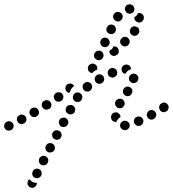

<svg xmlns="http://www.w3.org/2000/svg" viewBox="-40 -587 822 913"><path d="M91 281Q90 286 91 290Q93 294 96 298Q98 301 102 303Q111 308 120 305Q128 302 133 294Q134 291 135 288Q136 286 136 283Q134 283 132 283Q123 282 115 278Q108 274 102 268Q101 266 100 265Q98 266 96 268Q94 270 93 273Q91 277 91 281ZM157 230Q155 222 146 217Q138 213 129 216Q120 219 116 227V228Q112 236 114 245Q117 254 126 258Q130 260 134 260Q139 261 143 259Q147 258 150 255Q154 252 156 248Q160 239 157 230ZM189 170Q186 161 177 156Q169 152 160 155Q151 158 147 166V167Q143 175 146 184Q148 193 157 197Q165 201 174 198Q183 195 187 187Q191 178 189 170ZM220 109Q217 100 209 96Q205 94 201 93Q196 93 192 94Q188 96 184 98Q181 101 179 105L178 106Q174 114 177 123Q180 132 188 136Q196 140 205 137Q214 135 218 126H219Q223 118 220 109ZM250 66V65Q255 57 252 48Q249 39 241 35Q232 31 224 33Q215 36 210 44V45Q206 53 209 62Q211 71 220 75Q224 77 228 78Q232 78 237 77Q241 75 244 73Q248 70 250 66ZM19 27Q22 23 24 19Q25 15 25 10Q25 6 23 2Q21 -2 17 -5Q14 -8 10 -9Q5 -11 1 -11Q-3 -10 -7 -8H-8Q-16 -4 -19 5Q-22 14 -18 22Q-16 26 -13 29Q-10 32 -5 33Q-1 35 3 34Q8 34 12 32Q16 30 19 27ZM572 23Q578 16 577 7Q576 2 574 -1Q572 -5 568 -8Q565 -11 560 -12Q556 -13 552 -13H551Q542 -12 536 -4Q530 3 531 12Q532 17 534 21Q536 24 540 27Q543 30 548 31Q552 32 556 32H557Q566 31 572 23ZM284 -12Q281 -21 273 -25Q269 -28 265 -28Q260 -28 256 -27Q252 -26 248 -23Q245 -20 242 -16Q238 -8 241 1Q243 10 251 15Q255 17 260 17Q264 18 269 16Q273 15 276 12Q280 9 282 5Q287 -3 284 -12ZM640 -3Q644 -11 640 -20Q638 -24 635 -27Q632 -30 628 -32Q624 -33 619 -33Q615 -33 611 -32L610 -31Q602 -28 598 -19Q595 -10 598 -2Q600 2 603 5Q607 9 611 10Q615 12 619 12Q624 12 628 10Q637 6 640 -3ZM85 -13Q87 -22 83 -30Q79 -39 70 -41Q61 -44 53 -40L52 -39Q44 -35 41 -26Q39 -17 43 -9Q47 -1 56 2Q65 5 73 0H74Q82 -4 85 -13ZM494 -14Q488 -21 488 -30Q488 -35 490 -39Q491 -43 494 -46Q498 -50 502 -51Q506 -53 510 -53Q520 -53 526 -46Q533 -40 533 -30Q533 -30 533 -30Q524 -26 519 -18Q515 -13 512 -7Q512 -7 511 -7Q511 -7 510 -7Q501 -7 494 -14ZM691 -22H692Q696 -24 698 -27Q701 -31 702 -35Q704 -39 703 -44Q703 -48 700 -52Q696 -60 687 -63Q678 -66 670 -61H669Q666 -59 663 -55Q660 -52 659 -47Q657 -43 658 -39Q658 -34 661 -30Q665 -22 674 -19Q683 -17 691 -21ZM145 -47Q147 -56 142 -64Q140 -68 137 -71Q133 -74 129 -75Q124 -76 120 -75Q116 -75 112 -73L111 -72Q103 -68 101 -59Q98 -50 103 -42Q105 -38 109 -35Q112 -32 117 -31Q121 -30 126 -31Q130 -31 134 -33V-34Q142 -38 145 -47ZM317 -63Q318 -68 317 -72Q315 -76 313 -80Q310 -83 306 -85Q298 -90 289 -87Q280 -85 275 -77V-76Q273 -72 272 -68Q272 -63 273 -59Q274 -55 277 -51Q280 -48 284 -46Q292 -41 301 -44Q310 -46 315 -54V-55Q317 -59 317 -63ZM758 -64Q761 -68 761 -72Q762 -76 762 -81Q761 -85 758 -89Q753 -97 744 -99Q735 -101 727 -95Q723 -93 720 -89Q718 -85 717 -81Q716 -77 717 -72Q718 -68 720 -64Q725 -56 734 -54Q744 -52 751 -58H752Q756 -60 758 -64ZM204 -83Q206 -93 201 -100Q198 -104 195 -107Q191 -109 187 -110Q182 -111 178 -111Q173 -110 170 -107H169Q161 -102 159 -93Q157 -84 162 -76Q165 -72 168 -70Q172 -67 176 -66Q181 -65 185 -66Q189 -67 193 -69H194Q202 -74 204 -83ZM508 -89Q505 -98 510 -106Q515 -114 524 -117Q533 -119 541 -115Q549 -110 552 -101Q554 -92 550 -84H549Q547 -80 544 -77Q540 -74 536 -73Q533 -72 531 -72Q528 -72 526 -73Q523 -74 520 -74Q520 -74 520 -75Q519 -75 519 -75Q511 -80 508 -89ZM351 -122Q352 -126 351 -130Q351 -133 349 -135Q348 -137 347 -139Q344 -141 342 -143Q342 -144 342 -144Q341 -144 341 -144Q333 -149 324 -147Q315 -145 310 -137V-136Q305 -128 307 -119Q309 -110 317 -105Q321 -103 325 -102Q330 -102 334 -103Q339 -104 342 -106Q346 -109 348 -113Q351 -117 351 -122ZM261 -122Q263 -131 257 -139Q255 -143 251 -145Q247 -148 243 -148Q238 -149 234 -148Q230 -147 226 -145L225 -144Q218 -139 216 -130Q215 -121 220 -113Q225 -105 234 -104Q244 -102 251 -107L252 -108Q259 -113 261 -122ZM545 -147Q547 -138 555 -133Q559 -131 563 -130Q568 -129 572 -130Q576 -131 580 -134Q584 -137 586 -140V-141Q591 -149 589 -158Q587 -167 579 -172Q575 -174 571 -175Q566 -176 562 -175Q558 -174 554 -171Q550 -168 548 -165V-164Q543 -156 545 -147ZM271 -170Q272 -179 279 -185Q283 -188 287 -189Q292 -190 296 -190Q300 -189 304 -187Q308 -185 311 -181Q312 -181 312 -180Q313 -179 313 -179Q310 -177 308 -175Q302 -169 297 -162V-161Q295 -157 294 -153Q292 -151 291 -149V-148Q290 -147 289 -145Q285 -146 281 -148Q278 -150 276 -153Q270 -160 271 -170ZM398 -171Q399 -180 394 -188Q388 -195 379 -197Q370 -198 362 -193V-192Q354 -187 353 -178Q352 -168 357 -161Q363 -153 372 -152Q381 -150 389 -156Q396 -162 398 -171ZM444 -192Q452 -196 455 -205Q457 -214 453 -222Q448 -230 439 -233Q430 -235 422 -231Q414 -226 411 -217Q409 -208 413 -200Q418 -192 427 -189Q436 -187 444 -191ZM576 -203Q581 -195 590 -192Q594 -191 599 -192Q603 -193 607 -195Q611 -197 614 -201Q616 -204 617 -208V-209Q620 -218 615 -226Q610 -234 601 -236Q597 -238 593 -237Q588 -236 584 -234Q581 -232 578 -228Q575 -225 574 -220Q571 -211 576 -203ZM516 -232Q519 -241 516 -249Q514 -254 511 -257Q508 -260 504 -262Q500 -264 495 -264Q491 -264 487 -262H486Q477 -258 474 -250Q470 -241 474 -233Q475 -228 478 -225Q481 -222 486 -220Q490 -219 494 -218Q499 -218 503 -220Q512 -224 516 -232ZM544 -273Q551 -280 560 -280Q570 -280 577 -274Q583 -267 583 -258Q584 -257 583 -258Q583 -258 583 -258Q578 -256 573 -254Q565 -249 559 -241Q557 -239 556 -236Q548 -237 543 -243Q538 -249 538 -257Q538 -266 544 -273ZM379 -254Q376 -263 380 -272Q384 -280 393 -283Q402 -287 410 -282Q418 -279 421 -271Q424 -263 421 -255Q416 -253 411 -251V-250Q403 -246 398 -239Q396 -240 394 -240Q392 -241 390 -242Q382 -246 379 -254ZM408 -316Q412 -307 420 -303Q428 -299 437 -302Q446 -305 450 -314Q454 -323 451 -331Q448 -340 440 -344Q431 -348 422 -345Q414 -342 410 -334L409 -333Q405 -325 408 -316ZM523 -334Q525 -338 525 -343Q525 -347 524 -351Q522 -356 520 -359Q516 -363 511 -365Q505 -367 500 -367V-366Q496 -358 490 -352Q485 -348 480 -345Q479 -341 481 -337Q482 -332 485 -329Q491 -322 501 -321Q510 -321 517 -327Q521 -330 523 -334ZM438 -378Q441 -369 449 -365Q458 -361 467 -364Q475 -367 479 -376H480Q484 -385 480 -393Q477 -402 469 -406Q460 -410 452 -407Q443 -404 439 -395Q435 -387 438 -378ZM577 -388Q577 -397 571 -404Q565 -411 555 -412Q546 -412 539 -406V-405Q532 -399 531 -390Q531 -381 537 -374Q544 -367 553 -366Q562 -366 569 -372Q576 -379 577 -388ZM622 -443Q621 -453 613 -458Q613 -458 613 -458Q613 -458 613 -458Q612 -459 610 -459Q606 -460 601 -462Q600 -462 599 -462Q598 -462 597 -462Q592 -461 588 -459Q585 -456 582 -453V-452Q576 -445 578 -436Q579 -426 587 -421Q590 -418 595 -417Q599 -416 604 -417Q608 -418 612 -420Q616 -423 618 -426L619 -427Q624 -434 622 -443ZM467 -440Q470 -431 479 -427Q487 -423 496 -426Q505 -429 509 -437V-438Q513 -446 510 -455Q507 -464 499 -468Q490 -472 481 -469Q473 -466 469 -457H468Q464 -449 467 -440ZM635 -521Q628 -526 619 -525Q618 -525 618 -525Q618 -525 617 -525Q615 -520 611 -515Q606 -509 599 -505Q599 -504 599 -503Q599 -501 599 -500Q600 -490 608 -485Q615 -479 624 -480Q634 -481 639 -489Q645 -496 644 -505V-506Q643 -515 635 -521ZM498 -504Q500 -495 508 -489Q515 -484 524 -485Q534 -487 539 -495Q545 -503 543 -512Q542 -521 534 -526Q526 -532 517 -530Q508 -529 503 -521H502Q497 -513 498 -504ZM559 -559Q565 -566 574 -566L575 -567Q584 -567 591 -561Q598 -555 599 -546Q600 -537 594 -530Q588 -523 578 -522Q574 -521 570 -523Q565 -524 562 -526Q561 -530 559 -532Q557 -536 554 -538Q554 -539 554 -540Q554 -541 554 -542Q553 -551 559 -559Z"/></svg>

Font: FRB American Cursive Guidelines Dotted Extrabold
Style: Bold Italic
Weight: 800
Italic angle: -25°
Version: Version 2.0;Modular Font Editor K font №1